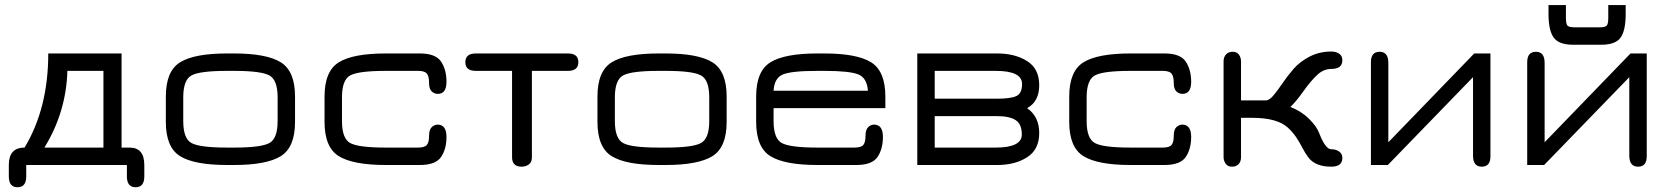

<svg xmlns="http://www.w3.org/2000/svg" viewBox="-20 -666 6741 775"><path d="M85.9 45.9Q85.9 89.8 50.8 89.8Q15.6 89.8 15.6 45.9V0Q15.6 -70.3 79.1 -70.3Q174.8 -228.5 174.8 -450.2H470.7V-70.3H502.9Q562.5 -70.3 562.5 0V45.9Q562.5 89.8 527.3 89.8Q492.2 89.8 492.2 45.9V0H85.9ZM252 -379.9Q247.1 -212.9 159.2 -70.3H397.5V-379.9Z M924.8 0H896.5Q764.6 0 707 -35.6Q649.4 -71.3 649.4 -173.8V-276.4Q649.4 -378.9 707 -414.6Q764.6 -450.2 896.5 -450.2H924.8Q1055.7 -450.2 1113.3 -414.6Q1170.9 -378.9 1170.9 -276.4V-173.8Q1170.9 -71.3 1113.3 -35.6Q1055.7 0 924.8 0ZM896.5 -70.3H924.8Q1033.2 -70.3 1066.9 -88.4Q1100.6 -106.4 1100.6 -176.8V-273.4Q1100.6 -343.8 1066.9 -361.8Q1033.2 -379.9 924.8 -379.9H896.5Q787.1 -379.9 753.4 -361.8Q719.7 -343.8 719.7 -273.4V-176.8Q719.7 -106.4 753.4 -88.4Q787.1 -70.3 896.5 -70.3Z M1674.8 0H1537.1Q1405.3 0 1347.7 -35.6Q1290 -71.3 1290 -173.8V-276.4Q1290 -378.9 1347.7 -414.6Q1405.3 -450.2 1537.1 -450.2H1674.8Q1738.3 -450.2 1760.3 -417.5Q1782.2 -384.8 1782.2 -335.9Q1782.2 -287.1 1747.1 -287.1Q1733.4 -287.1 1722.7 -296.9Q1711.9 -306.6 1711.9 -332Q1711.9 -357.4 1703.1 -368.7Q1694.3 -379.9 1668 -379.9H1537.1Q1427.7 -379.9 1394 -361.8Q1360.4 -343.8 1360.4 -273.4V-176.8Q1360.4 -106.4 1394 -88.4Q1427.7 -70.3 1537.1 -70.3H1668Q1694.3 -70.3 1703.1 -81.1Q1711.9 -91.8 1711.9 -117.2Q1711.9 -142.6 1722.7 -152.8Q1733.4 -163.1 1747.1 -163.1Q1782.2 -162.1 1782.2 -113.3Q1782.2 -64.5 1760.3 -32.2Q1738.3 0 1674.8 0Z M2272.5 -450.2Q2314.5 -450.2 2314.5 -415Q2314.5 -379.9 2272.5 -379.9H2127V-31.2Q2127 -10.7 2114.3 -2Q2101.6 6.8 2085.9 6.8Q2046.9 6.8 2046.9 -31.2V-379.9H1900.4Q1858.4 -379.9 1858.4 -415Q1858.4 -450.2 1900.4 -450.2Z M2667 0H2638.7Q2506.8 0 2449.2 -35.6Q2391.6 -71.3 2391.6 -173.8V-276.4Q2391.6 -378.9 2449.2 -414.6Q2506.8 -450.2 2638.7 -450.2H2667Q2797.9 -450.2 2855.5 -414.6Q2913.1 -378.9 2913.1 -276.4V-173.8Q2913.1 -71.3 2855.5 -35.6Q2797.9 0 2667 0ZM2638.7 -70.3H2667Q2775.4 -70.3 2809.1 -88.4Q2842.8 -106.4 2842.8 -176.8V-273.4Q2842.8 -343.8 2809.1 -361.8Q2775.4 -379.9 2667 -379.9H2638.7Q2529.3 -379.9 2495.6 -361.8Q2461.9 -343.8 2461.9 -273.4V-176.8Q2461.9 -106.4 2495.6 -88.4Q2529.3 -70.3 2638.7 -70.3Z M3553.7 -276.4V-229.5H3102.5V-176.8Q3102.5 -106.4 3136.2 -88.4Q3169.9 -70.3 3279.3 -70.3H3429.7Q3456.1 -70.3 3464.8 -81.1Q3473.6 -91.8 3473.6 -117.2Q3473.6 -142.6 3484.4 -152.8Q3495.1 -163.1 3508.8 -163.1Q3543.9 -162.1 3543.9 -113.3Q3543.9 -64.5 3522 -32.2Q3500 0 3436.5 0H3279.3Q3147.5 0 3089.8 -35.6Q3032.2 -71.3 3032.2 -173.8V-276.4Q3032.2 -378.9 3089.8 -414.6Q3147.5 -450.2 3279.3 -450.2H3307.6Q3438.5 -450.2 3496.1 -414.6Q3553.7 -378.9 3553.7 -276.4ZM3307.6 -379.9H3279.3Q3173.8 -379.9 3139.6 -365.2Q3105.5 -350.6 3102.5 -299.8H3483.4Q3479.5 -351.6 3444.3 -365.7Q3409.2 -379.9 3307.6 -379.9Z M3682.6 -450.2H4005.9Q4077.1 -450.2 4126 -419.4Q4174.8 -388.7 4174.8 -322.3Q4174.8 -255.9 4126 -229.5Q4174.8 -195.3 4174.8 -128.9Q4174.8 -62.5 4126 -31.2Q4077.1 0 4005.9 0H3682.6ZM4002.9 -197.3H3752.9V-70.3H3999Q4104.5 -70.3 4104.5 -123Q4104.5 -165 4079.6 -181.2Q4054.7 -197.3 4002.9 -197.3ZM3999 -379.9H3752.9V-267.6H4002.9Q4061.5 -267.6 4083.5 -278.8Q4105.5 -290 4105.5 -327.1Q4105.5 -379.9 3999 -379.9Z M4680.7 0H4543Q4411.1 0 4353.5 -35.6Q4295.9 -71.3 4295.9 -173.8V-276.4Q4295.9 -378.9 4353.5 -414.6Q4411.1 -450.2 4543 -450.2H4680.7Q4744.1 -450.2 4766.1 -417.5Q4788.1 -384.8 4788.1 -335.9Q4788.1 -287.1 4752.9 -287.1Q4739.3 -287.1 4728.5 -296.9Q4717.8 -306.6 4717.8 -332Q4717.8 -357.4 4709 -368.7Q4700.2 -379.9 4673.8 -379.9H4543Q4433.6 -379.9 4399.9 -361.8Q4366.2 -343.8 4366.2 -273.4V-176.8Q4366.2 -106.4 4399.9 -88.4Q4433.6 -70.3 4543 -70.3H4673.8Q4700.2 -70.3 4709 -81.1Q4717.8 -91.8 4717.8 -117.2Q4717.8 -142.6 4728.5 -152.8Q4739.3 -163.1 4752.9 -163.1Q4788.1 -162.1 4788.1 -113.3Q4788.1 -64.5 4766.1 -32.2Q4744.1 0 4680.7 0Z M4989.3 -260.7H5088.9Q5103.5 -260.7 5120.6 -281.2Q5137.7 -301.8 5157.2 -330.6Q5176.8 -359.4 5201.7 -388.2Q5226.6 -417 5266.1 -437.5Q5305.7 -458 5353.5 -458Q5373 -458 5385.7 -449.2Q5398.4 -440.4 5398.4 -422.9Q5398.4 -387.7 5353.5 -387.7Q5322.3 -387.7 5296.4 -363.3Q5270.5 -338.9 5240.2 -296.4Q5210 -253.9 5188.5 -234.4Q5233.4 -216.8 5264.2 -186Q5294.9 -155.3 5304.7 -128.9Q5330.1 -63.5 5353.5 -63.5Q5373 -63.5 5385.7 -54.2Q5398.4 -44.9 5398.4 -28.3Q5398.4 6.8 5353.5 6.8Q5288.1 6.8 5259.8 -32.2Q5247.1 -49.8 5236.3 -70.8Q5225.6 -91.8 5211.4 -112.8Q5197.3 -133.8 5177.7 -151.4Q5134.8 -190.4 5034.2 -190.4H4989.3V-31.2Q4989.3 -13.7 4979.5 -3.4Q4969.7 6.8 4952.6 6.8Q4935.5 6.8 4927.2 -5.4Q4918.9 -17.6 4918.9 -32.2V-418Q4918.9 -435.5 4928.7 -446.3Q4938.5 -457 4955.6 -457Q4972.7 -457 4981 -445.3Q4989.3 -433.6 4989.3 -418Z M5996.1 -450.2V-35.2Q5996.1 6.8 5960.9 6.8Q5925.8 6.8 5925.8 -38.1V-354.5L5582 0H5513.7V-415Q5513.7 -457 5548.8 -457Q5584 -457 5584 -412.1V-91.8L5930.7 -450.2Z M6627 -450.2V-35.2Q6627 6.8 6591.8 6.8Q6556.6 6.8 6556.6 -38.1V-354.5L6212.9 0H6144.5V-415Q6144.5 -457 6179.7 -457Q6214.8 -457 6214.8 -412.1V-91.8L6561.5 -450.2ZM6329.1 -485.4Q6272.5 -485.4 6251.5 -514.2Q6230.5 -543 6230.5 -609.4V-645.5H6300.8V-593.8Q6300.8 -569.3 6307.1 -562.5Q6313.5 -555.7 6336.9 -555.7H6436.5Q6459 -555.7 6465.3 -562.5Q6471.7 -569.3 6471.7 -593.8V-645.5H6542V-609.4Q6542 -543 6521.5 -514.2Q6501 -485.4 6443.4 -485.4Z"/></svg>

Font: Jura
Style: DemiBold
Weight: 600
Version: Version 2.5